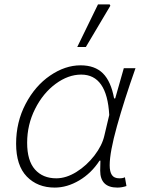

<svg xmlns="http://www.w3.org/2000/svg" viewBox="-20 -837 647 870"><path d="M53 -186Q53 -284 96 -366Q139 -448 207 -494.5Q275 -541 345 -541Q410 -541 446.5 -504.5Q483 -468 497 -391H502L541 -528H594Q543 -384 510 -265.5Q477 -147 477 -88Q477 -59 487 -44Q497 -29 521 -29Q538 -29 546 -34L553 6Q532 13 512 13Q434 13 434 -64L435 -109H431Q394 -52 339 -19.5Q284 13 228 13Q150 13 101.5 -37Q53 -87 53 -186ZM453 -223 475 -316Q465 -499 348 -499Q289 -499 232 -457Q175 -415 139 -343.5Q103 -272 103 -190Q103 -109 138.5 -69Q174 -29 235 -29Q280 -29 326.5 -58Q373 -87 408 -132.5Q443 -178 453 -223ZM424 -817H477L480 -811L369 -624H330Z"/></svg>

Font: Nebula Sans Light
Style: Regular
Weight: 300
Italic angle: -9°
Designer: Paul D. Hunt for Adobe (as Source Sans)
Foundry: Nebula Entertainment & Broadcasting LLC
Version: Version 1.010